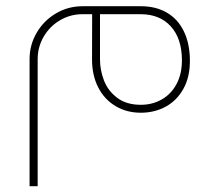

<svg xmlns="http://www.w3.org/2000/svg" viewBox="-20 -359 713 629"><path d="M103.4 -165.5Q103.4 -205 123.2 -239Q143 -272.9 176.7 -292.7Q210.4 -312.5 250.4 -312.5H281.9Q281.5 -250.4 281.5 -164.1Q281.5 -112.4 301.7 -72.8Q321.9 -33.3 358.4 -11.5Q394.8 10.3 441.5 10.3Q486.5 10.3 523.4 -9.9Q560.3 -30.1 581.6 -69.5Q603 -108.8 602.1 -164.1Q601.2 -218.1 581.8 -257.4Q562.5 -296.8 526.5 -317.7Q490.6 -338.6 441.5 -338.6H250.4Q203.2 -338.6 163.4 -315.2Q123.7 -291.8 100.3 -252Q76.9 -212.2 76.9 -165.5V250.9H103.4ZM576 -164.1Q576.4 -117.8 558.7 -84.3Q540.9 -50.8 510.1 -33.3Q479.3 -15.7 441.5 -15.7Q393.9 -15.7 363.8 -38.7Q333.6 -61.6 320.6 -95.5Q307.6 -129.5 307.6 -164.1V-312.5H441.5Q503.6 -312.1 539.3 -272.9Q575.1 -233.8 576 -164.1Z"/></svg>

Font: Arad-VF Thin Dots1
Style: Regular
Weight: 100
Designer: Mohammad Darvishi
Version: Version 1.000;August 30, 2024;FontCreator 15.0.0.2992 64-bit